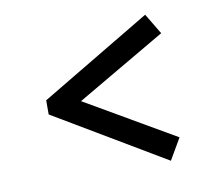

<svg xmlns="http://www.w3.org/2000/svg" viewBox="-61 -605 743 641"><g transform="rotate(-10 310.0 -284.5)"><path d="M469 -37 94 -260V-308L469 -532L511 -462L208 -285L511 -109Z"/></g></svg>

Font: Literata 7pt Medium
Style: Regular
Weight: 500
Designer: Latin by Veronika Burian and Jose Scaglione. Greek by Irene Vlachou. Cyrillic by Vera Evstafieva.
Foundry: TypeTogether
Version: Version 3.002